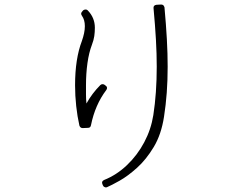

<svg xmlns="http://www.w3.org/2000/svg" viewBox="-20 -803 1040 844"><path d="M445 21Q446 21 447.5 20.5Q449 20 450 20Q469 12 505.5 -8.5Q542 -29 582.5 -65.5Q623 -102 656 -157Q689 -212 701 -290Q709 -341 713 -395.5Q717 -450 717 -510Q717 -567 713.5 -630.5Q710 -694 703 -771Q702 -773 701 -775.5Q700 -778 698 -780Q694 -783 689 -783Q688 -783 688 -783Q688 -783 687 -783L668 -782Q653 -780 655 -766Q662 -690 665.5 -628Q669 -566 669 -510Q669 -394 654 -297Q644 -234 614 -177.5Q584 -121 538.5 -77.5Q493 -34 438 -12Q425 -6 430 6L432 11Q434 17 439 19Q443 21 445 21ZM343 -240Q343 -240 343.5 -240Q344 -240 344 -240L367 -241Q378 -241 380 -253Q398 -342 447 -407Q451 -412 450.5 -417.5Q450 -423 445 -426L440 -430Q436 -433 431 -433Q425 -433 421 -429Q385 -393 360 -348Q358 -367 358 -387.5Q358 -408 358 -428Q358 -480 364.5 -526Q371 -572 384 -606Q392 -627 394.5 -644.5Q397 -662 397 -681Q397 -725 366 -757Q361 -762 355 -761Q349 -761 345 -757L341 -752Q333 -744 340 -734Q353 -716 353 -688Q353 -673 349.5 -656.5Q346 -640 340 -623Q310 -545 310 -428Q310 -382 315 -336.5Q320 -291 329 -251Q333 -240 343 -240Z"/></svg>

Font: Kokoro
Style: Regular
Weight: 400
Version: Version 1.00